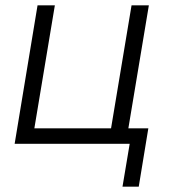

<svg xmlns="http://www.w3.org/2000/svg" viewBox="-20 -540 640 721"><path d="M440 161 467 0H35L121 -520H186L109 -58H397L474 -520H539L462 -58H537L501 161Z"/></svg>

Font: Iosevka Light Extended Oblique
Style: Regular
Weight: 300
Width: 7
Italic angle: -9°
Monospace: yes
Designer: Belleve Invis
Foundry: Belleve Invis
Version: Version 32.5.0; ttfautohint (v1.8.4)